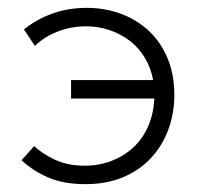

<svg xmlns="http://www.w3.org/2000/svg" viewBox="-20 -461 506 489"><path d="M161 -257H370Q364 -289 348.5 -314.5Q333 -340 310 -357.5Q287 -375 258.5 -384.5Q230 -394 199 -394Q161 -394 126.5 -380.5Q92 -367 69 -344L41 -386Q73 -412 113.5 -426.5Q154 -441 201 -441Q248 -441 289 -425.5Q330 -410 360 -381.5Q390 -353 407 -312Q424 -271 424 -219Q424 -172 408.5 -130.5Q393 -89 364 -58Q335 -27 293 -9.5Q251 8 198 8Q141 8 101.5 -9.5Q62 -27 35 -53L67 -89Q88 -69 120.5 -54Q153 -39 196 -39Q232 -39 263.5 -51Q295 -63 319 -85Q343 -107 357 -138.5Q371 -170 373 -210H161Z"/></svg>

Font: Tilda Sans Light
Style: Regular
Weight: 300
Designer: ParaType Ltd
Foundry: ParaType Ltd
Version: Version 1.009